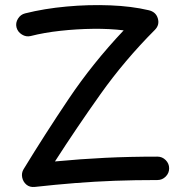

<svg xmlns="http://www.w3.org/2000/svg" viewBox="-20 -718 729 761"><path d="M45.4 -609.4Q41 -627.4 51.3 -644Q61.5 -660.6 79.6 -665Q155.8 -684.1 243.9 -692.1Q332 -700.2 417 -696.8Q502 -693.4 568.4 -677.7Q597.7 -671.4 605.5 -645.3Q613.3 -619.1 593.8 -599.6Q473.1 -478.5 378.2 -344.7Q283.2 -210.9 197.8 -78.1Q301.3 -87.9 396.7 -92.5Q492.2 -97.2 604 -97.2Q623 -97.2 636.7 -83.5Q650.4 -69.8 650.4 -50.8Q650.4 -31.7 636.7 -18.1Q623 -4.4 604 -4.4Q514.2 -4.4 434.6 -1.5Q355 1.5 277.8 7.6Q200.7 13.7 117.7 22.9Q97.7 24.9 84.5 13.7Q71.3 2.4 67.9 -14.9Q64.5 -32.2 73.2 -46.9Q157.2 -184.6 252 -325.7Q346.7 -466.8 470.2 -597.7Q414.6 -604.5 349.4 -603.8Q284.2 -603 219.7 -595.9Q155.3 -588.9 101.6 -575.2Q83.5 -570.8 66.9 -581.1Q50.3 -591.3 45.4 -609.4Z"/></svg>

Font: Mikhak-DS1-FD Medium
Style: Regular
Weight: 500
Designer: Amin Abedi
Version: Version 3.2